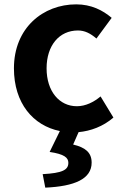

<svg xmlns="http://www.w3.org/2000/svg" viewBox="-20 -594 567 882"><path d="M188 268C323 262 401 228 401 153C401 106 371 83 316 70L341 13C396 8 454 -13 501 -54L442 -151C411 -125 373 -106 333 -106C253 -106 194 -174 194 -280C194 -385 252 -454 338 -454C369 -454 395 -441 423 -417L493 -512C452 -547 399 -574 330 -574C178 -574 44 -466 44 -280C44 -120 132 -17 255 8L208 104C275 114 294 130 294 154C294 187 266 201 176 206Z"/></svg>

Font: Source Han Sans CN
Style: Bold
Weight: 700
Designer: Ryoko NISHIZUKA 西塚涼子 (kana, bopomofo & ideographs); Paul D. Hunt (Latin, Greek & Cyrillic); Sandoll Communications 산돌커뮤니
Foundry: Adobe
Version: Version 2.001;hotconv 1.0.107;makeotfexe 2.5.65593